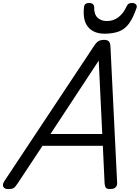

<svg xmlns="http://www.w3.org/2000/svg" viewBox="-72 -1271 950 1305"><path d="M-16 14Q-42 14 -49.5 -1.5Q-57 -17 -43 -39L568 -960Q583 -983 597.5 -991.5Q612 -1000 637 -1000Q656 -1000 667 -990.5Q678 -981 679 -949L724 -31Q726 -11 714.5 1.5Q703 14 677 14Q655 14 648 5.5Q641 -3 639 -23L627 -280H217L49 -26Q32 0 21 7Q10 14 -16 14ZM271 -360H623L599 -859ZM639 -1042Q565 -1042 527 -1087Q489 -1132 499 -1223Q501 -1238 510 -1244.5Q519 -1251 534 -1251Q549 -1251 558.5 -1243.5Q568 -1236 568 -1223Q567 -1173 591.5 -1150.5Q616 -1128 654 -1128Q700 -1128 733.5 -1154.5Q767 -1181 785 -1221Q793 -1239 802 -1245Q811 -1251 825 -1251Q842 -1251 851.5 -1241.5Q861 -1232 856 -1217Q833 -1149 804.5 -1110.5Q776 -1072 735.5 -1057Q695 -1042 639 -1042Z"/></svg>

Font: Playwrite CZ
Style: Regular
Weight: 400
Designer: Veronika Burian, José Scaglione
Foundry: TypeTogether
Version: Version 1.002